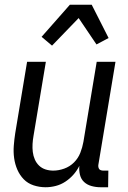

<svg xmlns="http://www.w3.org/2000/svg" viewBox="-20 -780 540 808"><path d="M172 8Q146 8 121.5 0Q97 -8 80 -25.5Q63 -43 53 -66Q43 -89 39.5 -114.5Q36 -140 38 -166.5Q40 -193 44 -219L94 -520H173L121 -208Q118 -191 117 -174Q116 -157 118 -140.5Q120 -124 126.5 -109Q133 -94 144.5 -83Q156 -72 171.5 -67Q187 -62 204 -62Q227 -62 250.5 -70.5Q274 -79 291.5 -96.5Q309 -114 318 -137Q327 -160 331 -183L387 -520H466L394 -87Q393 -82 394 -77Q395 -72 397.5 -68.5Q400 -65 405 -63.5Q410 -62 415 -62H436L435 8H403Q384 8 365.5 3Q347 -2 334 -14Q321 -26 316.5 -44.5Q312 -63 314 -82Q304 -62 289 -45Q274 -28 255 -15.5Q236 -3 214.5 2.5Q193 8 172 8ZM199 -588 155 -625 274 -760H366L437 -620L386 -593L311 -704Z"/></svg>

Font: Iosevka Fixed
Style: Italic
Weight: 400
Italic angle: -9°
Monospace: yes
Designer: Belleve Invis
Foundry: Belleve Invis
Version: Version 33.2.4